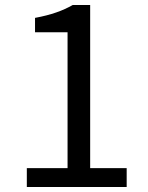

<svg xmlns="http://www.w3.org/2000/svg" viewBox="-20 -753 595 773"><path d="M88 0H490V-76H343V-733H273C233 -710 186 -693 121 -681V-623H252V-76H88Z"/></svg>

Font: Source Han Sans KR
Style: Regular
Weight: 400
Designer: Ryoko NISHIZUKA 西塚涼子 (kana, bopomofo & ideographs); Paul D. Hunt (Latin, Greek & Cyrillic); Sandoll Communications 산돌커뮤니
Foundry: Adobe
Version: Version 2.004;hotconv 1.0.118;makeotfexe 2.5.65603